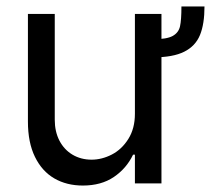

<svg xmlns="http://www.w3.org/2000/svg" viewBox="-20 -574 660 601"><path d="M460 -394.5V-451.2Q502 -451.2 520.5 -461.4Q539.1 -471.7 543.5 -491.7Q547.9 -511.7 547.9 -553.7H620.1Q620.1 -499 606 -464.4Q591.8 -429.7 556.6 -412.1Q521.5 -394.5 460 -394.5ZM402.3 -530.3H485.4V0H402.3V-89.8H396.5Q376 -46.9 336.4 -20Q296.9 6.8 239.3 6.8Q188.5 6.8 149.9 -15.6Q111.3 -38.1 89.4 -83Q67.4 -127.9 67.4 -193.4V-530.3H151.4V-199.2Q151.4 -162.1 166 -133.8Q180.7 -105.5 207 -89.8Q233.4 -74.2 266.6 -74.2Q298.8 -74.2 330.1 -90.3Q361.3 -106.4 381.8 -139.2Q402.3 -171.9 402.3 -217.8Z"/></svg>

Font: Pretendard GOV Variable
Style: Regular
Weight: 400
Designer: Base glyphs from Inter by Rasmus Andersson; Hangul glyphs from Noto Sans CJK(Source Han Sans) by Jang Soo-young and Kang
Foundry: Kil Hyung-jin
Version: Version 1.307;Glyphs 3.2 (3192)